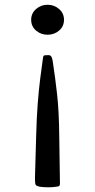

<svg xmlns="http://www.w3.org/2000/svg" viewBox="-20 -526 400 807"><path d="M176 -294Q186 -295 190.5 -293Q195 -291 198 -283.5Q201 -276 203 -259Q212 -201 220 -129.5Q228 -58 229 45L232 247Q232 257 222 258Q188 264 148 259Q139 257 134 254.5Q129 252 128 244Q127 236 127 220L132 45Q134 -32 138.5 -90Q143 -148 149 -195.5Q155 -243 161 -285Q162 -294 172 -294ZM180 -506Q208 -506 228.5 -488Q249 -470 249 -443Q249 -415 228.5 -397.5Q208 -380 180 -380Q152 -380 131.5 -397.5Q111 -415 111 -443Q111 -470 131.5 -488Q152 -506 180 -506Z"/></svg>

Font: Hahmlet
Style: Regular
Weight: 400
Designer: Minjoo Ham & Mark Frömberg
Foundry: hypertype
Version: Version 1.002